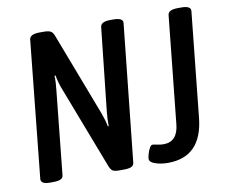

<svg xmlns="http://www.w3.org/2000/svg" viewBox="-78 -799 1066 903"><g transform="rotate(-10 455.0 -347.5)"><path d="M91 2Q46 2 49 -24L116 -677Q119 -702 165 -702H186Q207 -702 217.5 -696.5Q228 -691 234 -675L386 -277Q391 -264 396.5 -245.5Q402 -227 405 -211L409 -212Q408 -240 412 -280L455 -677Q458 -702 503 -702H517Q565 -702 562 -677L493 -23Q492 -10 480.5 -4Q469 2 443 2H420Q400 2 391 -3.5Q382 -9 375 -26L222 -425Q217 -437 212 -455Q207 -473 204 -490L199 -489Q200 -474 199 -456Q198 -438 196 -421L155 -23Q154 -10 142.5 -4Q131 2 105 2ZM654 7Q622 7 594.5 -2Q567 -11 567 -27Q567 -36 571.5 -51Q576 -66 582.5 -78Q589 -90 596 -90Q603 -90 618.5 -86.5Q634 -83 649 -83Q716 -83 724 -166L777 -677Q779 -702 826 -702H842Q889 -702 886 -677L834 -176Q815 7 654 7Z"/></g></svg>

Font: Asap Condensed Condensed Medium
Style: Italic
Weight: 500
Width: 3
Italic angle: -6°
Designer: Pablo Cosgaya
Foundry: Omnibus-Type
Version: Version 3.001; ttfautohint (v1.8.4.7-5d5b)